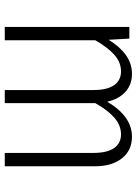

<svg xmlns="http://www.w3.org/2000/svg" viewBox="96 -670 574 806"><g transform="rotate(90 383.0 -267.0)"><path d="M678 -379V0H622V-371Q622 -430 601.5 -459Q581 -488 544 -488Q506 -488 474 -460Q442 -432 413 -380V0H358V-371Q358 -430 337.5 -459Q317 -488 280 -488Q241 -488 209.5 -459.5Q178 -431 149 -380V0H93V-523H142L147 -436Q174 -481 210 -507.5Q246 -534 290 -534Q335 -534 365.5 -506.5Q396 -479 407 -430Q468 -534 554 -534Q611 -534 644.5 -492Q678 -450 678 -379Z"/></g></svg>

Font: Fira Sans Condensed Light
Style: Regular
Weight: 300
Width: 3
Designer: bBox Type GmbH & Carrois Corporate GbR & Edenspiekermann AG
Foundry: bBox Type GmbH & Carrois Corporate GbR & Edenspiekermann AG
Version: Version 4.301